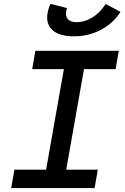

<svg xmlns="http://www.w3.org/2000/svg" viewBox="-20 -950 629 970"><path d="M36.6 0 52.7 -92.8H212.9L302.7 -600.6H142.6L158.7 -693.4H580.1L564 -600.6H404.3L314.5 -92.8H474.1L458 0ZM353.5 -766.6Q279.8 -766.6 244.9 -798.3Q210 -830.1 220.7 -886.2Q225.6 -912.1 235.4 -930.2L318.8 -909.2Q315.4 -901.4 314.5 -895Q309.6 -868.2 323.2 -853Q336.9 -837.9 366.2 -837.9Q406.2 -837.9 443.8 -860.1Q481.4 -882.3 508.3 -921.9L513.7 -929.7L588.9 -890.1L582.5 -880.9Q545.4 -827.1 485.1 -796.9Q424.8 -766.6 353.5 -766.6Z"/></svg>

Font: Cascadia Code NF
Style: Italic
Weight: 400
Italic angle: -10°
Monospace: yes
Designer: Aaron Bell
Foundry: Saja Typeworks
Version: Version 2404.023; ttfautohint (v1.8.4)